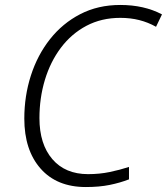

<svg xmlns="http://www.w3.org/2000/svg" viewBox="-20 -744 673 774"><path d="M326 10Q209 10 143.5 -64.5Q78 -139 78 -266Q78 -357 104.5 -439.5Q131 -522 181.5 -586Q232 -650 303.5 -687Q375 -724 465 -724Q561 -724 633 -686L609 -636Q577 -654 541.5 -663Q506 -672 465 -672Q389 -672 328.5 -640Q268 -608 225.5 -551.5Q183 -495 161 -422Q139 -349 139 -268Q139 -163 191 -102.5Q243 -42 335 -42Q381 -42 422 -50.5Q463 -59 500 -71V-21Q464 -7 422 1.5Q380 10 326 10Z"/></svg>

Font: Noto Sans Light
Style: Italic
Weight: 300
Italic angle: -12°
Designer: Monotype Design Team
Foundry: Monotype Imaging Inc.
Version: Version 2.013; ttfautohint (v1.8.4.7-5d5b)